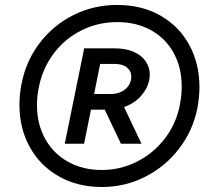

<svg xmlns="http://www.w3.org/2000/svg" viewBox="-20 -748 844 776"><path d="M320.3 -552.7H441.4Q489.3 -552.7 521.5 -538.1Q553.7 -523.4 569.6 -499Q585.4 -474.6 585.4 -445.8Q585.4 -436.5 583 -424.3Q576.2 -390.1 549.8 -360.1Q523.4 -330.1 481.4 -315.4L551.8 -167H468.8L403.3 -304.7H347.7L319.8 -167H241.7ZM58.6 -323.7Q58.6 -367.2 66.9 -408.2Q84.5 -500.5 139.6 -573.2Q194.8 -646 276.6 -687Q358.4 -728 453.6 -728Q553.7 -728 629.2 -684.6Q704.6 -641.1 745.4 -565.7Q786.1 -490.2 786.1 -396Q786.1 -356.4 777.8 -311Q759.8 -220.7 704.3 -147.9Q648.9 -75.2 567.1 -33.7Q485.4 7.8 391.6 7.8Q293.5 7.8 217.8 -35.2Q142.1 -78.1 100.3 -153.8Q58.6 -229.5 58.6 -323.7ZM707 -324.2Q714.4 -362.3 714.4 -397.9Q714.4 -474.6 682.1 -533.7Q649.9 -592.8 590.8 -625.7Q531.7 -658.7 453.6 -658.7Q376 -658.7 309.1 -625.2Q242.2 -591.8 197 -531.7Q151.9 -471.7 136.7 -394.5Q129.4 -357.9 129.4 -323.2Q129.4 -247.6 162.1 -187.7Q194.8 -127.9 254.4 -94.5Q314 -61 391.6 -61Q467.3 -61 534.2 -95Q601.1 -128.9 646.7 -188.7Q692.4 -248.5 707 -324.2ZM428.7 -368.2Q452.6 -368.2 471.4 -377.7Q490.2 -387.2 500.5 -403.3Q510.7 -419.4 510.7 -438Q510.7 -460.9 492.9 -475.3Q475.1 -489.7 443.4 -489.7H384.8L360.4 -368.2Z"/></svg>

Font: Reddit Sans Fudge SmBold Italic
Style: Regular
Weight: 600
Italic angle: -11.25°
Designer: Stephen Hutchings
Version: Version 1.013